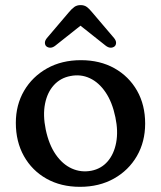

<svg xmlns="http://www.w3.org/2000/svg" viewBox="-20 -714 626 746"><path d="M294.5 -480.2Q368.6 -480.2 424.8 -448.7Q480.9 -417.1 512.5 -361.7Q544 -306.2 544 -233.9Q544 -163.3 511.9 -107.7Q479.7 -52.1 422.6 -20.1Q365.5 11.9 290.7 11.9Q216.8 11.9 160.6 -19.7Q104.5 -51.3 73 -107.4Q41.5 -163.5 41.5 -236.7Q41.5 -306.2 73.6 -361.3Q105.8 -416.3 162.8 -448.3Q219.8 -480.2 294.5 -480.2ZM334.7 -50.6Q373.2 -58.1 398 -86.6Q422.8 -115.1 431.3 -159.6Q439.8 -204 428.3 -258.6Q416.3 -316.8 390.3 -355.2Q364.3 -393.7 329 -410.1Q293.8 -426.6 253.6 -418.6Q214.9 -411.3 189.3 -383.2Q163.7 -355.1 155 -310.9Q146.2 -266.7 157.6 -211Q169.9 -152.2 196.4 -113.9Q222.9 -75.5 258.9 -59.3Q294.8 -43.1 334.7 -50.6ZM312.7 -630H272.8L390.3 -536.8Q400.3 -529 409.5 -528.7Q418.6 -528.5 425.3 -533.9Q430.6 -538.5 431 -547.3Q431.3 -556.1 423.2 -566.1L337.6 -666.7Q327 -679.8 317.3 -687Q307.5 -694.2 293.2 -694.2Q278.9 -694.2 268.8 -687Q258.8 -679.8 247.9 -666.7L162.3 -566.1Q154.2 -556.1 154.5 -547.3Q154.9 -538.5 160.2 -533.9Q166.9 -528.5 176.2 -528.7Q185.4 -529 195.2 -536.8Z"/></svg>

Font: Fraunces SuperSoft
Style: Regular
Weight: 900
Version: Version 1.000;[b76b70a41]